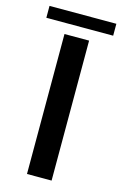

<svg xmlns="http://www.w3.org/2000/svg" viewBox="-148 -746 505 795"><g transform="rotate(15 105.0 -348.0)"><path d="M52 0V-600H157.5V0ZM-38 -696.5H248.5V-645.5H-38Z"/></g></svg>

Font: Big Shoulders Medium
Style: Regular
Weight: 500
Designer: Patric King
Foundry: XO Type Co
Version: Version 2.002